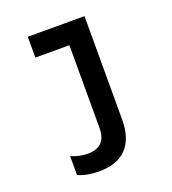

<svg xmlns="http://www.w3.org/2000/svg" viewBox="-136 -642 853 954"><g transform="rotate(-20 290.0 -165.0)"><path d="M420 7V-540H120V-430H300V7C300 75 268 108 202 108C174 108 144 102 115 89V189C145 203 184 210 225 210C353 210 420 140 420 7Z"/></g></svg>

Font: CommitMono-dimboump
Style: Bold
Weight: 700
Monospace: yes
Designer: Eigil Nikolajsen
Foundry: Eigil Nikolajsen
Version: Version 1.143